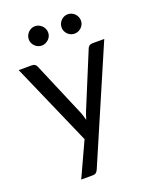

<svg xmlns="http://www.w3.org/2000/svg" viewBox="-159 -790 835 1048"><g transform="rotate(-20 258.0 -265.5)"><path d="M507.5 -506.5 225 149.5Q220.5 159.5 213.8 165.5Q207 171.5 193 171.5H127L219.5 -29.5L10.5 -506.5H87.5Q99 -506.5 105.8 -500.8Q112.5 -495 115 -488L250.5 -169Q258.5 -148 264 -125Q271 -148.5 279 -169.5L410.5 -488Q413.5 -496 420.8 -501.2Q428 -506.5 437 -506.5ZM232 -644.5Q232 -633 227.5 -623Q223 -613 215 -605.5Q207 -598 196.8 -593.5Q186.5 -589 175 -589Q164 -589 154 -593.5Q144 -598 136.2 -605.5Q128.5 -613 124 -623Q119.5 -633 119.5 -644.5Q119.5 -656 124 -666.5Q128.5 -677 136.2 -684.8Q144 -692.5 154 -697Q164 -701.5 175 -701.5Q186.5 -701.5 196.8 -697Q207 -692.5 215 -684.8Q223 -677 227.5 -666.5Q232 -656 232 -644.5ZM422.5 -644.5Q422.5 -633 418 -623Q413.5 -613 405.8 -605.5Q398 -598 387.8 -593.5Q377.5 -589 366 -589Q354.5 -589 344.2 -593.5Q334 -598 326.5 -605.5Q319 -613 314.5 -623Q310 -633 310 -644.5Q310 -656 314.5 -666.5Q319 -677 326.5 -684.8Q334 -692.5 344.2 -697Q354.5 -701.5 366 -701.5Q377.5 -701.5 387.8 -697Q398 -692.5 405.8 -684.8Q413.5 -677 418 -666.5Q422.5 -656 422.5 -644.5Z"/></g></svg>

Font: Lato 2
Style: Regular
Weight: 400
Designer: Lukasz Dziedzic with Adam Twardoch and Botio Nikoltchev
Foundry: tyPoland Lukasz Dziedzic
Version: Version 2.015; 2015-08-06; http://www.latofonts.com/